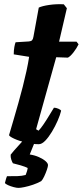

<svg xmlns="http://www.w3.org/2000/svg" viewBox="-20 -703 403 936"><path d="M169 0Q138 0 105.5 -8Q73 -16 50 -26.5Q27 -37 24 -44Q35 -81 46.5 -120.5Q58 -160 69.5 -200.5Q81 -241 91 -280.5Q101 -320 109 -356.5Q117 -393 122 -426L47 -438Q47 -458 50 -474Q53 -490 56 -497L121 -501Q132 -502 136.5 -507Q141 -512 143 -524L169 -666Q186 -674 220.5 -679Q255 -684 291 -682L306 -663L268 -500H353L363 -487Q354 -468 338.5 -448Q323 -428 311 -422L254 -424L156 -73L168 -66Q178 -76 192 -96.5Q206 -117 219.5 -139.5Q233 -162 243 -178Q253 -178 264.5 -173Q276 -168 278 -163Q273 -142 261 -114.5Q249 -87 233 -60.5Q217 -34 200.5 -17Q184 0 169 0ZM70 213Q61 213 46 209Q31 205 19 199.5Q7 194 4 189Q7 177 9.5 168.5Q12 160 14 156Q46 156 66 155.5Q86 155 105 150Q107 145 110.5 135Q114 125 115 116Q104 110 80.5 103Q57 96 43 93Q39 87 35 75Q31 63 32 51Q46 33 66.5 11Q87 -11 98 -24H155L125 50Q150 54 170 63Q190 72 202 82.5Q214 93 214 102Q214 109 208.5 125Q203 141 195.5 157Q188 173 181 180Q163 190 141 197.5Q119 205 99.5 209Q80 213 70 213Z"/></svg>

Font: Texturina Medium 12pt Black
Style: Italic
Weight: 900
Italic angle: -11°
Version: Version 1.002